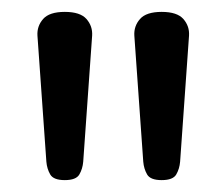

<svg xmlns="http://www.w3.org/2000/svg" viewBox="-20 -983 372 323"><path d="M89 -680Q70 -680 64.5 -689.5Q59 -699 58 -711L43 -923Q42 -939 52.5 -951Q63 -963 89 -963Q115 -963 125.5 -951Q136 -939 135 -923L120 -711Q119 -699 113.5 -689.5Q108 -680 89 -680ZM252 -680Q233 -680 227.5 -689.5Q222 -699 221 -711L206 -923Q205 -939 215.5 -951Q226 -963 252 -963Q278 -963 288.5 -951Q299 -939 298 -923L283 -711Q282 -699 276.5 -689.5Q271 -680 252 -680Z"/></svg>

Font: Playwrite US Modern
Style: Regular
Weight: 400
Designer: Veronika Burian, José Scaglione
Foundry: TypeTogether
Version: Version 1.002